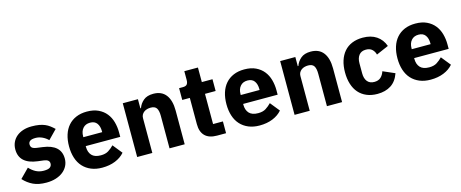

<svg xmlns="http://www.w3.org/2000/svg" viewBox="-40 -1233 4352 1811"><g transform="rotate(-15 2136.5 -327.5)"><path d="M247 12Q171 12 119 -12.5Q67 -37 26 -82L113 -170Q141 -139 175 -121Q209 -103 252 -103Q296 -103 313 -116.5Q330 -130 330 -153Q330 -190 277 -197L220 -204Q43 -226 43 -366Q43 -404 57.5 -435.5Q72 -467 98.5 -489.5Q125 -512 162.5 -524.5Q200 -537 247 -537Q288 -537 319.5 -531.5Q351 -526 375.5 -515.5Q400 -505 420.5 -489.5Q441 -474 461 -455L376 -368Q351 -393 319.5 -407.5Q288 -422 255 -422Q217 -422 201 -410Q185 -398 185 -378Q185 -357 196.5 -345.5Q208 -334 240 -329L299 -321Q472 -298 472 -163Q472 -125 456 -93Q440 -61 410.5 -37.5Q381 -14 339.5 -1Q298 12 247 12Z M792 12Q732 12 685 -7.5Q638 -27 605.5 -62.5Q573 -98 556.5 -149Q540 -200 540 -263Q540 -325 556 -375.5Q572 -426 603.5 -462Q635 -498 681 -517.5Q727 -537 786 -537Q851 -537 897.5 -515Q944 -493 973.5 -456Q1003 -419 1016.5 -370.5Q1030 -322 1030 -269V-225H693V-217Q693 -165 721 -134.5Q749 -104 809 -104Q855 -104 884 -122.5Q913 -141 938 -167L1012 -75Q977 -34 920.5 -11Q864 12 792 12ZM789 -428Q744 -428 718.5 -398.5Q693 -369 693 -320V-312H877V-321Q877 -369 855.5 -398.5Q834 -428 789 -428Z M1135 0V-525H1283V-436H1289Q1303 -477 1338 -507Q1373 -537 1435 -537Q1516 -537 1557.5 -483Q1599 -429 1599 -329V0H1451V-317Q1451 -368 1435 -392.5Q1419 -417 1378 -417Q1360 -417 1343 -412.5Q1326 -408 1312.5 -398Q1299 -388 1291 -373.5Q1283 -359 1283 -340V0Z M1915 0Q1838 0 1798.5 -39Q1759 -78 1759 -153V-410H1685V-525H1722Q1752 -525 1763 -539.5Q1774 -554 1774 -581V-667H1907V-525H2011V-410H1907V-115H2003V0Z M2329 12Q2269 12 2222 -7.5Q2175 -27 2142.5 -62.5Q2110 -98 2093.5 -149Q2077 -200 2077 -263Q2077 -325 2093 -375.5Q2109 -426 2140.5 -462Q2172 -498 2218 -517.5Q2264 -537 2323 -537Q2388 -537 2434.5 -515Q2481 -493 2510.5 -456Q2540 -419 2553.5 -370.5Q2567 -322 2567 -269V-225H2230V-217Q2230 -165 2258 -134.5Q2286 -104 2346 -104Q2392 -104 2421 -122.5Q2450 -141 2475 -167L2549 -75Q2514 -34 2457.5 -11Q2401 12 2329 12ZM2326 -428Q2281 -428 2255.5 -398.5Q2230 -369 2230 -320V-312H2414V-321Q2414 -369 2392.5 -398.5Q2371 -428 2326 -428Z M2672 0V-525H2820V-436H2826Q2840 -477 2875 -507Q2910 -537 2972 -537Q3053 -537 3094.5 -483Q3136 -429 3136 -329V0H2988V-317Q2988 -368 2972 -392.5Q2956 -417 2915 -417Q2897 -417 2880 -412.5Q2863 -408 2849.5 -398Q2836 -388 2828 -373.5Q2820 -359 2820 -340V0Z M3480 12Q3421 12 3375 -7.5Q3329 -27 3298 -62.5Q3267 -98 3251 -149Q3235 -200 3235 -263Q3235 -326 3251 -376.5Q3267 -427 3298 -463Q3329 -499 3375 -518Q3421 -537 3480 -537Q3560 -537 3613.5 -501Q3667 -465 3690 -400L3570 -348Q3563 -378 3541 -399Q3519 -420 3480 -420Q3435 -420 3412 -390.5Q3389 -361 3389 -311V-213Q3389 -163 3412 -134Q3435 -105 3480 -105Q3520 -105 3543.5 -126.5Q3567 -148 3578 -183L3693 -133Q3667 -58 3612.5 -23Q3558 12 3480 12Z M3999 12Q3939 12 3892 -7.5Q3845 -27 3812.5 -62.5Q3780 -98 3763.5 -149Q3747 -200 3747 -263Q3747 -325 3763 -375.5Q3779 -426 3810.5 -462Q3842 -498 3888 -517.5Q3934 -537 3993 -537Q4058 -537 4104.5 -515Q4151 -493 4180.5 -456Q4210 -419 4223.5 -370.5Q4237 -322 4237 -269V-225H3900V-217Q3900 -165 3928 -134.5Q3956 -104 4016 -104Q4062 -104 4091 -122.5Q4120 -141 4145 -167L4219 -75Q4184 -34 4127.5 -11Q4071 12 3999 12ZM3996 -428Q3951 -428 3925.5 -398.5Q3900 -369 3900 -320V-312H4084V-321Q4084 -369 4062.5 -398.5Q4041 -428 3996 -428Z"/></g></svg>

Font: IBMPlexSans-Bold
Style: Bold
Weight: 700
Designer: Mike Abbink, Paul van der Laan, Pieter van Rosmalen
Foundry: Bold Monday
Version: Version 3.1